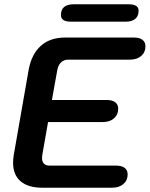

<svg xmlns="http://www.w3.org/2000/svg" viewBox="-20 -875 698 895"><path d="M41 -116Q41 -133 44 -152L114 -552Q128 -624 171 -662Q214 -700 284 -700H604Q630 -700 644 -689.5Q658 -679 658 -659Q658 -631 638 -614Q618 -597 586 -597H298Q278 -597 264.5 -584Q251 -571 247 -548L222 -409H477Q503 -409 517 -398.5Q531 -388 531 -368Q531 -340 511 -323Q491 -306 459 -306H204L177 -152Q176 -147 176 -138Q176 -121 185 -112Q194 -103 211 -103H521Q547 -103 561 -92.5Q575 -82 575 -62Q575 -34 555 -17Q535 0 503 0H177Q111 0 76 -30Q41 -60 41 -116ZM264 -805Q264 -855 324 -855H580Q602 -855 614 -848Q626 -841 626 -825Q626 -800 610.5 -787Q595 -774 566 -774H310Q264 -774 264 -805Z"/></svg>

Font: Kodchasan
Style: Bold Italic
Weight: 700
Italic angle: -10°
Version: Version 1.000; ttfautohint (v1.6)